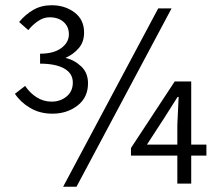

<svg xmlns="http://www.w3.org/2000/svg" viewBox="-20 -701 843 733"><path d="M180 -267Q132 -267 95 -289Q58 -311 37 -343L76 -373Q94 -346 120 -329.5Q146 -313 177 -313Q210 -313 234 -332.5Q258 -352 258 -386Q258 -421 225 -439.5Q192 -458 133 -458V-496Q185 -496 214 -517.5Q243 -539 243 -570Q243 -599 223 -617Q203 -635 169 -635Q147 -635 126 -621Q105 -607 88 -586L53 -617Q77 -646 107.5 -663.5Q138 -681 177 -681Q228 -681 264.5 -653.5Q301 -626 301 -577Q301 -541 281 -517.5Q261 -494 230 -480Q264 -472 290 -447.5Q316 -423 316 -383Q316 -329 276 -298Q236 -267 180 -267ZM221 12 584 -669H635L272 12ZM657 0V-107H480V-136L647 -390H710V-149H768V-107H710V0ZM541 -149H657V-224L662 -331H658L606 -249Z"/></svg>

Font: Assistant
Style: Regular
Weight: 400
Designer: Hebrew By Ben Nathan, Latin by Paul Hunt
Version: Version 3.000